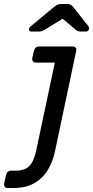

<svg xmlns="http://www.w3.org/2000/svg" viewBox="-110 -753 466 963"><path d="M-72 190Q-81 190 -86 183.5Q-91 177 -89 167L-80 126Q-75 103 -54 103H-32Q4 103 24 90Q44 77 54.5 54.5Q65 32 71 5L165 -439H71Q61 -439 55.5 -445Q50 -451 52 -462L60 -497Q65 -520 88 -520H255Q265 -520 270 -513.5Q275 -507 272 -497L166 5Q155 58 129.5 100Q104 142 61.5 166Q19 190 -44 190ZM46 -595Q34 -595 35 -606Q35 -614 44 -621L161 -718Q173 -728 181 -730.5Q189 -733 197 -733H227Q236 -733 242.5 -730.5Q249 -728 257 -718L333 -622Q338 -615 336 -607Q334 -595 321 -595H293Q281 -595 272 -602L204 -659L111 -602Q105 -599 100 -597Q95 -595 88 -595Z"/></svg>

Font: Lubike
Style: Italic
Weight: 400
Italic angle: -12°
Foundry: Honoka55
Version: Version 1.000;July 22, 2022;FontCreator 14.0.0.2862 64-bit